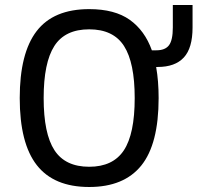

<svg xmlns="http://www.w3.org/2000/svg" viewBox="-20 -726 782 760"><path d="M742.2 -706.1V-617.2Q742.2 -535.6 707.5 -498.3Q672.9 -460.9 604 -460.9H598.1Q607.9 -405.3 607.9 -337.9Q607.9 -155.8 539.3 -70.8Q470.7 14.2 333 14.2Q193.4 14.2 125.7 -72.3Q58.1 -158.7 58.1 -337.9Q58.1 -515.6 125 -602.8Q191.9 -689.9 333 -689.9Q434.1 -689.9 493.7 -647.5Q553.2 -605 581.1 -526.9H599.1Q633.8 -526.9 648.9 -546.9Q664.1 -566.9 664.1 -617.2V-706.1ZM513.2 -337.9Q513.2 -478 470.9 -543.9Q428.7 -609.9 333 -609.9Q237.3 -609.9 195.1 -543.9Q152.8 -478 152.8 -337.9Q152.8 -196.8 195.6 -131.3Q238.3 -65.9 333 -65.9Q427.2 -65.9 470.2 -130.9Q513.2 -195.8 513.2 -337.9Z"/></svg>

Font: Lorenzo Sans
Style: Regular
Weight: 400
Foundry: Intel Corporation
Version: Version 1.00; ttfautohint (v1.5)